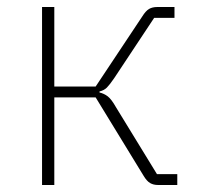

<svg xmlns="http://www.w3.org/2000/svg" viewBox="-20 -528 567 548"><path d="M100 0V-508H135V-281H253L386 -481Q396 -497 405.5 -502.5Q415 -508 429 -508H478V-477H420L306 -305Q293 -286 285 -278Q277 -270 264 -267V-264Q277 -261 287.5 -253Q298 -245 311 -222L428 -31H486V0H431Q418 0 408.5 -5.5Q399 -11 390 -26L253 -250H135V0Z"/></svg>

Font: IBM Plex Sans ExtraLight
Style: Regular
Weight: 250
Designer: Mike Abbink, Paul van der Laan, Pieter van Rosmalen
Foundry: Bold Monday
Version: Version 3.201